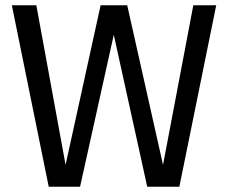

<svg xmlns="http://www.w3.org/2000/svg" viewBox="-20 -709 866 729"><path d="M801 -689 661 0H539L412 -577L284 0H165L25 -689H118L229 -83L362 -689H463L599 -83L714 -689Z"/></svg>

Font: Fira Sans
Style: Regular
Weight: 400
Designer: Carrois Corporate & Edenspiekermann AG
Foundry: Carrois Corporate GbR & Edenspiekermann AG
Version: Version 4.106;PS 004.106;hotconv 1.0.70;makeotf.lib2.5.58329